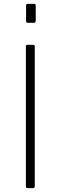

<svg xmlns="http://www.w3.org/2000/svg" viewBox="-20 -974 314 994"><path d="M151 -742Q156 -742 158 -740Q160 -738 160 -732V-12Q160 -5 158 -2.5Q156 0 148 0H125Q118 0 116 -2Q114 -4 114 -10V-732Q114 -738 116 -740Q118 -742 123 -742ZM165 -868Q165 -861 162.5 -858.5Q160 -856 153 -856H126Q119 -856 117 -858Q115 -860 115 -866V-944Q115 -950 117 -952Q119 -954 124 -954H156Q161 -954 163 -952Q165 -950 165 -944Z"/></svg>

Font: Libre Franklin Thin
Style: Regular
Weight: 250
Designer: Pablo Impallari, Rodrigo Fuenzalida
Foundry: Impallari Type
Version: Version 1.002; ttfautohint (v1.5)